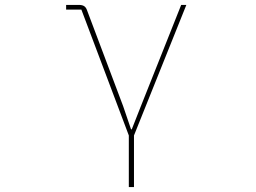

<svg xmlns="http://www.w3.org/2000/svg" viewBox="-20 -551 1040 781"><path d="M504 210V0L311 -512H249V-531H301Q314 -531 321.5 -526.5Q329 -522 333 -512L481 -119L513 -25H516L553 -119L717 -531H738L525 0V210Z"/></svg>

Font: IBM Plex Sans JP Thin
Style: Regular
Weight: 100
Designer: Mike Abbink; Paul van der Laan; Pieter van Rosmalen; Wujin Sim; Yejin Wi; Jinhee Kim; Boomi Park; Yona Kim; Kichan Ma
Foundry: Sandoll Inc.
Version: Version 1.001